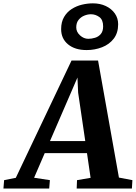

<svg xmlns="http://www.w3.org/2000/svg" viewBox="-96 -1098 791 1118"><path d="M-76 0 -72 -49 -4 -62.5 320.5 -745.5H475L596.5 -64L675 -49L672 0H350.5L352.5 -49L431.5 -62.5L410.5 -206.5H164.5L102.5 -63L194.5 -49L190.5 0ZM195 -276.5H400.5L359 -558.5L355 -646.5L319 -563ZM408.5 -806.5Q340.5 -806.5 300.2 -839.8Q260 -873 260 -928.5Q260 -970 277 -999Q294 -1028 321.5 -1045.5Q349 -1063 381.2 -1070.8Q413.5 -1078.5 445 -1078.5Q487 -1078.5 520.2 -1062.8Q553.5 -1047 572.8 -1019.5Q592 -992 592 -957Q592 -906 566 -872.5Q540 -839 498 -822.8Q456 -806.5 408.5 -806.5ZM418 -872Q437 -872 457.2 -878Q477.5 -884 491 -900Q504.5 -916 504.5 -944.5Q504.5 -983 482.2 -999Q460 -1015 433.5 -1015Q414.5 -1015 394.8 -1007Q375 -999 361.5 -982.2Q348 -965.5 348 -938.5Q348 -912 370 -892Q392 -872 418 -872Z"/></svg>

Font: Merriweather Light 18pt ExtraBold
Style: Italic
Weight: 800
Italic angle: -7.8°
Version: Version 2.101